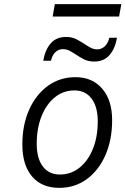

<svg xmlns="http://www.w3.org/2000/svg" viewBox="-20 -896 606 928"><path d="M266.5 12Q182 12 135 -43Q88 -98 88 -197.5Q88 -292.5 121 -366Q154 -439.5 211.8 -481.2Q269.5 -523 344.5 -523Q426.5 -523 474.2 -467.2Q522 -411.5 522 -315.5Q522 -219.5 489.2 -145.5Q456.5 -71.5 399 -29.8Q341.5 12 266.5 12ZM269.5 -52.5Q323 -52.5 364.2 -85.5Q405.5 -118.5 429 -176.5Q452.5 -234.5 452.5 -309.5Q452.5 -380 422.5 -419.5Q392.5 -459 340 -459Q286.5 -459 245.5 -426Q204.5 -393 181 -334.8Q157.5 -276.5 157.5 -200.5Q157.5 -130.5 187 -91.5Q216.5 -52.5 269.5 -52.5ZM435.5 -598.5Q407.5 -598.5 386 -609.2Q364.5 -620 348.5 -631.5Q334 -641 318.2 -649.8Q302.5 -658.5 283.5 -658.5Q263.5 -658.5 248 -644.2Q232.5 -630 226.5 -602.5H189Q198 -655 225 -686.2Q252 -717.5 299.5 -717.5Q327.5 -717.5 348.8 -706.5Q370 -695.5 387.5 -684Q401 -674.5 416.8 -666Q432.5 -657.5 450.5 -657.5Q470.5 -657.5 486 -671.8Q501.5 -686 508.5 -713.5H545.5Q536.5 -661.5 509.5 -630Q482.5 -598.5 435.5 -598.5ZM234.5 -816 245 -876H566.5L555.5 -816Z"/></svg>

Font: Overpass Light
Style: Italic
Weight: 300
Italic angle: -10°
Designer: Delve Withrington, Dave Bailey, Thomas Jockin
Foundry: Delve Fonts LLC
Version: Version 4.000; ttfautohint (v1.8.3)